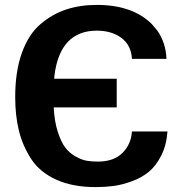

<svg xmlns="http://www.w3.org/2000/svg" viewBox="-20 -752 737 783"><path d="M379 -93Q444 -93 479.5 -128.5Q515 -164 518 -216H663Q659 -160 637.5 -117.5Q616 -75 586.5 -51Q557 -27 517 -12.5Q477 2 442.5 6.5Q408 11 370 11Q276 11 209 -19.5Q142 -50 107 -104Q72 -158 57 -219.5Q42 -281 42 -356Q42 -461 69.5 -537Q97 -613 145.5 -654Q194 -695 250.5 -713.5Q307 -732 375 -732Q520 -732 599 -654L621 -628Q656 -579 659 -512H518Q515 -568 475 -597.5Q435 -627 375 -627Q225 -627 202 -444Q202 -438 201 -431H456V-314H199Q202 -257 215.5 -215Q229 -173 246 -150.5Q263 -128 288 -114Q313 -100 333.5 -96.5Q354 -93 379 -93Z"/></svg>

Font: cwTeXHei
Style: Medium
Weight: 500
Version: Version 1.17